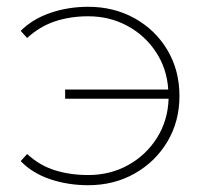

<svg xmlns="http://www.w3.org/2000/svg" viewBox="-20 -542 606 566"><path d="M240 4Q181 4 128.5 -13.5Q76 -31 41 -67L60 -88Q97 -54 142 -40Q187 -26 240 -26Q305 -26 358 -55.5Q411 -85 443 -136Q475 -187 477 -251H172V-278H476Q472 -340 439.5 -389Q407 -438 355 -466Q303 -494 240 -494Q187 -494 142 -479Q97 -464 60 -430L41 -451Q76 -486 128.5 -504Q181 -522 240 -522Q316 -522 377 -488Q438 -454 473.5 -394.5Q509 -335 509 -259Q509 -184 473.5 -124.5Q438 -65 377 -30.5Q316 4 240 4Z"/></svg>

Font: Montserrat ExtraLight
Style: Regular
Weight: 200
Designer: Julieta Ulanovsky
Foundry: Julieta Ulanovsky
Version: Version 9.000; ttfautohint (v1.8.4.7-5d5b)